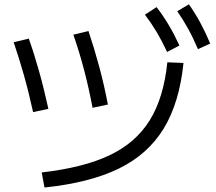

<svg xmlns="http://www.w3.org/2000/svg" viewBox="-20 -838 978 870"><path d="M738.3 -555.7 811.5 -552.7Q793 -372.1 721.7 -255.4Q650.4 -138.7 518.6 -74.2Q386.7 -9.8 181.6 11.7L168.9 -56.6Q357.4 -78.1 476.1 -134.3Q594.7 -190.4 658.2 -292.5Q721.7 -394.5 738.3 -555.7ZM42 -646.5 110.4 -663.1Q134.8 -594.7 157.2 -514.6Q179.7 -434.6 199.2 -344.7L129.9 -330.1Q110.4 -419.9 87.9 -499Q65.4 -578.1 42 -646.5ZM312.5 -680.7 380.9 -697.3Q407.2 -619.1 430.2 -533.7Q453.1 -448.2 468.8 -364.3L399.4 -349.6Q366.2 -526.4 312.5 -680.7ZM636.7 -771.5 689.5 -805.7Q719.7 -766.6 744.6 -724.6Q769.5 -682.6 793 -631.8L737.3 -602.5Q712.9 -654.3 689 -694.3Q665 -734.4 636.7 -771.5ZM783.2 -787.1 835.9 -818.4Q864.3 -778.3 887.2 -735.8Q910.2 -693.4 932.6 -640.6L877 -615.2Q854.5 -668 832 -708.5Q809.6 -749 783.2 -787.1Z"/></svg>

Font: Pretendard JP Variable
Style: Regular
Weight: 400
Designer: Base glyphs from Inter by Rasmus Andersson; Hangul glyphs from Noto Sans CJK(Source Han Sans) by Jang Soo-young and Kang
Foundry: Kil Hyung-jin
Version: Version 1.307;Glyphs 3.2 (3192)